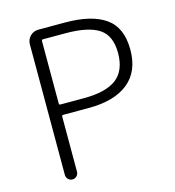

<svg xmlns="http://www.w3.org/2000/svg" viewBox="-108 -820 828 911"><g transform="rotate(-15 305.5 -364.5)"><path d="M106.4 -30.3V-670.9Q106.4 -695.3 123 -711.9Q139.6 -728.5 164.1 -728.5H294.9Q424.8 -728.5 492.7 -680.7Q560.5 -632.8 560.5 -524.4Q560.5 -417 492.2 -362.3Q423.8 -307.6 298.8 -307.6H172.9Q166 -307.6 166 -300.8V-30.3Q166 -17.6 157.2 -8.8Q148.4 0 136.2 0Q124 0 115.2 -8.8Q106.4 -17.6 106.4 -30.3ZM166 -365.2Q166 -358.4 172.9 -358.4H287.1Q396.5 -358.4 448.2 -397.9Q500 -437.5 500 -524.4Q500 -609.4 447.8 -644Q395.5 -678.7 283.2 -678.7H172.9Q166 -678.7 166 -671.9Z"/></g></svg>

Font: irohamaru Light
Style: Regular
Weight: 200
Designer: [Source Han Sans]
Ryoko NISHIZUKA  (kana & ideographs); Paul D. Hunt (Latin, Greek & Cyrillic); Wenlong ZHANG  (bopomofo
Version: Version 1.01